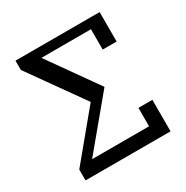

<svg xmlns="http://www.w3.org/2000/svg" viewBox="-161 -832 935 966"><g transform="rotate(-30 307.0 -349.0)"><path d="M62 -63 282 -329 58 -644V-698H547V-527H466V-645H178L380 -360L144 -76H475V-183H556V0H62Z"/></g></svg>

Font: IBM Plex Serif Text
Style: Regular
Weight: 450
Designer: Mike Abbink, Paul van der Laan, Pieter van Rosmalen
Foundry: Bold Monday
Version: Version 3.001